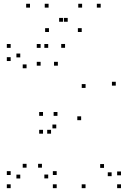

<svg xmlns="http://www.w3.org/2000/svg" viewBox="-20 -969 660 999"><path d="M245.6 -273.5V-293.5H225.6V-273.5ZM582.4 -523.5V-543.5H562.4V-523.5ZM318.5 -720.2V-740.2H298.5V-720.2ZM191.3 -720V-740H171.3V-720ZM191.3 -627.3V-647.3H171.3V-627.3ZM281.1 -627.3V-647.3H261.1V-627.3ZM425.3 -511.5V-531.5H405.3V-511.5ZM279 -366.2V-386.2H259V-366.2ZM203.8 -366.2V-386.2H183.8V-366.2ZM203.8 -273.5V-293.5H183.8V-273.5ZM275 10V-10H255V10ZM275 -58.5V-78.5H255V-58.5ZM198.2 -96.6V-116.6H178.2V-96.6ZM230.8 -40.8V-60.8H210.8V-40.8ZM230.8 -720V-740H210.8V-720ZM35.5 -720V-740H15.5V-720ZM35.5 -651.5V-671.5H15.5V-651.5ZM118.2 -613.8V-633.8H98.2V-613.8ZM85.4 -670.4V-690.4H65.4V-670.4ZM85.4 -40.4V-60.4H65.4V-40.4ZM118.2 -96.6V-116.6H98.2V-96.6ZM35.5 -58.5V-78.5H15.5V-58.5ZM35.5 10V-10H15.5V10ZM609.5 10V-10H589.5V10ZM609.5 -56.8V-76.8H589.5V-56.8ZM521.2 -95.4V-115.4H501.2V-95.4ZM560.8 -52.4V-72.4H540.8V-52.4ZM402.2 -343.7V-363.7H382.2V-343.7ZM272.8 -301V-321H252.8V-301ZM425.1 10V-10H405.1V10ZM232.8 -929.4V-949.4H212.8V-929.4ZM332.3 -855.8V-875.8H312.3V-855.8ZM307.7 -855.8V-875.8H287.7V-855.8ZM407.2 -929.4V-949.4H387.2V-929.4ZM503.9 -929.4V-949.4H483.9V-929.4ZM405.2 -802.5V-822.5H385.2V-802.5ZM234.8 -802.5V-822.5H214.8V-802.5ZM136.1 -929.4V-949.4H116.1V-929.4Z"/></svg>

Font: Monaspace Xenon Dots Var
Style: Regular
Weight: 400
Designer: Riley Cran and the Lettermatic Team
Version: Version 1.100 (Monaspace Xenon Dots)